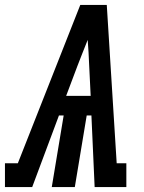

<svg xmlns="http://www.w3.org/2000/svg" viewBox="-62 -755 582 775"><path d="M-42 0V-96H10L262 -735H369L409 -96H448V0H320L307 -289H288L240 0H147L195 -289H176L68 0ZM205 -368H304L298 -490Q297 -516 295.5 -542Q294 -568 292 -594Q282 -569 271.5 -542.5Q261 -516 251 -490Z"/></svg>

Font: Iosevka Slab Oblique
Style: Bold
Weight: 700
Italic angle: -9°
Monospace: yes
Designer: Belleve Invis
Foundry: Belleve Invis
Version: Version 11.1.1; ttfautohint (v1.8.3)